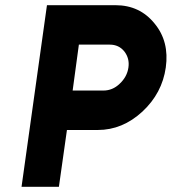

<svg xmlns="http://www.w3.org/2000/svg" viewBox="-20 -720 662 740"><path d="M284 -548H403Q438 -548 459 -522Q480 -495 475 -460Q470 -424 441 -397Q414 -371 378 -371H260ZM161 -700 63 0H207L238 -219H357Q452 -219 529 -290Q605 -361 619 -460Q633 -560 576 -629Q519 -700 425 -700Z"/></svg>

Font: Unageo
Style: ExtraBold-Italic
Weight: 800
Designer: Richard Sepsi
Foundry: Richard Sepsi
Version: Version 2.000